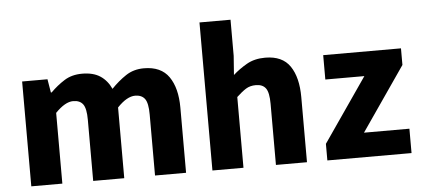

<svg xmlns="http://www.w3.org/2000/svg" viewBox="-49 -803 1985 905"><g transform="rotate(-5 944.0 -350.0)"><path d="M64.7 0V-496.1H184.6L195.2 -432.6H199Q229.5 -463.3 265 -485.7Q300.5 -508.1 349.2 -508.1Q401.6 -508.1 434.6 -486.5Q467.5 -464.9 486.1 -424.5Q519.1 -459 555.9 -483.5Q592.7 -508.1 641.8 -508.1Q722.6 -508.1 759.8 -454.6Q797 -401 797 -308V0H650.1V-289.1Q650.1 -342.6 635.3 -362.8Q620.5 -383 588.9 -383Q570.3 -383 549.3 -371.3Q528.4 -359.7 504.5 -334.7V0H357.5V-289.1Q357.5 -342.6 342.7 -362.8Q327.9 -383 296.1 -383Q258 -383 211.6 -334.7V0Z M921.7 0V-700.5H1068.6V-529.5L1062 -439.6Q1090.5 -465.4 1127.6 -486.8Q1164.6 -508.1 1215.4 -508.1Q1296.7 -508.1 1332.9 -454.6Q1369.1 -401 1369.1 -308V0H1222.2V-289.1Q1222.2 -342.6 1207.4 -362.8Q1192.6 -383 1160.5 -383Q1132.9 -383 1113.1 -370.5Q1093.4 -358 1068.6 -334.7V0Z M1465.5 0V-78.6L1673.9 -380.8H1489.2V-496.1H1857.2V-417.5L1648.9 -115.3H1863.8V0Z"/></g></svg>

Font: Mada
Style: Regular
Weight: 400
Designer: Khaled Hosny
Version: Version 1.5